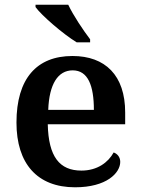

<svg xmlns="http://www.w3.org/2000/svg" viewBox="-20 -786 598 816"><path d="M306 -606H363V-619C334 -657 291 -721 270 -766H131V-756C156 -721 247 -642 306 -606ZM299 10C433 10 491 -51 491 -98C491 -119 478 -133 463 -138C440 -96 394 -61 326 -61C233 -61 186 -120 183 -258H512V-308C512 -466 427 -548 288 -548C136 -548 50 -452 50 -265C50 -91 138 10 299 10ZM379 -319H185C189 -428 226 -487 289 -487C354 -487 379 -422 379 -319Z"/></svg>

Font: Noto Serif Georgian SemiBold
Style: Regular
Weight: 600
Designer: Monotype Design Team, Akaki Razmadze
Foundry: Google LLC
Version: Version 2.003